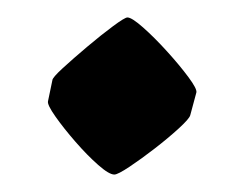

<svg xmlns="http://www.w3.org/2000/svg" viewBox="-20 -432 276 220"><path d="M40 -340Q40 -343 52 -354Q64 -365 80 -378.5Q96 -392 109.5 -402Q123 -412 126 -412Q131 -412 144 -400.5Q157 -389 171.5 -373Q186 -357 196 -343.5Q206 -330 205 -326L198 -300Q197 -296 185 -285Q173 -274 157.5 -262Q142 -250 128.5 -241Q115 -232 111 -232Q105 -232 92.5 -243Q80 -254 66.5 -269.5Q53 -285 43.5 -298.5Q34 -312 35 -316Z"/></svg>

Font: Grenze Gotisch Black
Style: Regular
Weight: 900
Designer: Renata Polastri
Foundry: Omnibus-Type
Version: Version 1.001